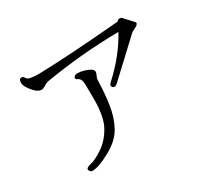

<svg xmlns="http://www.w3.org/2000/svg" viewBox="-144 -958 1289 1192"><g transform="rotate(-30 500.0 -362.0)"><path d="M825 -730 838 -728 903 -657Q903 -645 890 -636Q853 -618 850 -614L608 -388Q596 -378 588 -378Q580 -378 574.5 -383.5Q569 -389 569 -396.5Q569 -404 581 -415Q705 -528 778 -661Q511 -658 250 -614Q233 -611 215.5 -599.5Q198 -588 185.5 -588Q173 -588 156.5 -598.5Q140 -609 118 -638.5Q96 -668 96 -688V-689Q96 -717 115 -717Q124 -717 129 -711L138 -698Q151 -682 224 -682Q448 -688 806 -719Q813 -730 825 -730ZM437 -471V-479Q437 -523 413 -533Q400 -539 400 -547Q400 -553 406.5 -559.5Q413 -566 430 -566Q447 -566 474 -559Q528 -543 532 -522V-514Q532 -508 524.5 -493Q517 -478 517 -465Q515 -375 502.5 -292.5Q490 -210 454.5 -147Q419 -84 335.5 -39Q252 6 207 6Q199 6 192.5 -1.5Q186 -9 186 -16Q186 -30 221 -37.5Q256 -45 310.5 -82Q365 -119 401.5 -184Q438 -249 438 -376V-377Z"/></g></svg>

Font: Sawarabi Mincho
Style: Regular
Weight: 400
Version: Version 1.00